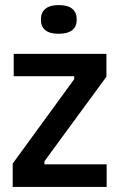

<svg xmlns="http://www.w3.org/2000/svg" viewBox="-20 -736 470 756"><path d="M30 0V-92L272 -424V-436H34V-524H399V-434L155 -101V-89H400V0ZM211 -603Q176 -603 158.5 -617Q141 -631 141 -659Q141 -687 159 -701.5Q177 -716 211 -716Q247 -716 264.5 -701.5Q282 -687 282 -659Q282 -631 264 -617Q246 -603 211 -603Z"/></svg>

Font: Bricolage Grotesque SemiCondensed Medium
Style: Regular
Weight: 500
Width: 4
Designer: Mathieu Triay
Foundry: Atelier Triay
Version: Version 1.001;gftools[0.9.33.dev8+g029e19f]